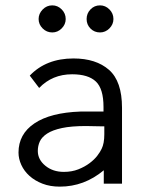

<svg xmlns="http://www.w3.org/2000/svg" viewBox="-20 -685 540 716"><path d="M91 -403Q152 -467 254 -467Q338 -467 386.5 -424.5Q435 -382 435 -283V0H367V-50Q294 11 203 11Q167 11 138.5 0Q110 -11 90 -29Q70 -47 59.5 -70Q49 -93 49 -116Q49 -185 108.5 -225Q168 -265 280 -269H366V-286Q366 -354 337.5 -381Q309 -408 249 -408Q175 -408 126 -357ZM369 -214H352Q338 -214 325.5 -214.5Q313 -215 301 -215Q246 -215 211 -207.5Q176 -200 156 -187Q136 -174 128.5 -157.5Q121 -141 121 -122Q121 -90 149 -67Q177 -44 218 -44Q248 -44 272 -53.5Q296 -63 314 -76.5Q332 -90 343 -104.5Q354 -119 359 -130Q369 -150 369 -184ZM210 -650Q225 -635 225 -614Q225 -594 210 -579Q195 -564 175 -564Q154 -564 139 -579Q124 -594 124 -614Q124 -634 139 -649.5Q154 -665 175 -665Q195 -665 210 -650ZM388 -650Q403 -635 403 -614Q403 -594 388 -579Q373 -564 353 -564Q332 -564 317.5 -578.5Q303 -593 303 -614Q303 -635 317.5 -650Q332 -665 353 -665Q373 -665 388 -650Z"/></svg>

Font: Inconsolata
Style: Regular
Weight: 400
Designer: Raph Levien, Kirill Tkachev
Foundry: Cyreal
Version: Version 1.013